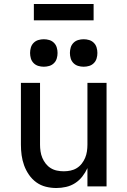

<svg xmlns="http://www.w3.org/2000/svg" viewBox="-20 -936 640 964"><path d="M263 8Q236 8 210 1.5Q184 -5 162.5 -20.5Q141 -36 125.5 -58.5Q110 -81 101 -106Q92 -131 88.5 -157Q85 -183 85 -210V-520H181V-210Q181 -193 183.5 -176Q186 -159 192.5 -143.5Q199 -128 209.5 -114.5Q220 -101 234.5 -92Q249 -83 266 -79.5Q283 -76 300 -76Q317 -76 334 -79.5Q351 -83 365.5 -92Q380 -101 390.5 -114.5Q401 -128 407.5 -143.5Q414 -159 416.5 -176Q419 -193 419 -210V-520H515V0H419V-92Q409 -70 393.5 -50Q378 -30 357 -16.5Q336 -3 311.5 2.5Q287 8 263 8ZM400 -601Q386 -601 372.5 -605Q359 -609 349 -619Q339 -629 335 -642.5Q331 -656 331 -670Q331 -684 335 -697.5Q339 -711 349 -721Q359 -731 372.5 -735Q386 -739 400 -739Q414 -739 427.5 -735Q441 -731 451 -721Q461 -711 465 -697.5Q469 -684 469 -670Q469 -656 465 -642.5Q461 -629 451 -619Q441 -609 427.5 -605Q414 -601 400 -601ZM200 -601Q186 -601 172.5 -605Q159 -609 149 -619Q139 -629 135 -642.5Q131 -656 131 -670Q131 -684 135 -697.5Q139 -711 149 -721Q159 -731 172.5 -735Q186 -739 200 -739Q214 -739 227.5 -735Q241 -731 251 -721Q261 -711 265 -697.5Q269 -684 269 -670Q269 -656 265 -642.5Q261 -629 251 -619Q241 -609 227.5 -605Q214 -601 200 -601ZM150 -834V-916H450V-834Z"/></svg>

Font: Iosevka Custom Medium Extended
Style: Regular
Weight: 500
Width: 7
Monospace: yes
Designer: Belleve Invis
Foundry: Belleve Invis
Version: Version 11.2.4; ttfautohint (v1.8.4)